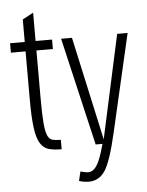

<svg xmlns="http://www.w3.org/2000/svg" viewBox="-58 -725 728 952"><g transform="rotate(-5 306.0 -248.5)"><path d="M16 -537V-490H89V-253Q89 -162 96 -109.5Q103 -57 119.5 -31Q136 -5 162 2Q188 9 225 9V-38Q200 -38 184 -42Q168 -46 159 -66.5Q150 -87 146.5 -130.5Q143 -174 143 -253V-490H225V-537H143V-678L89 -649V-537Z M395 0H429Q407 81 388.5 107.5Q370 134 347 134Q338 134 327 131.5Q316 129 308 127L297 173Q313 178 325 179.5Q337 181 345 181Q397 181 427 135Q457 89 489 -51L601 -537H549L437 -22L324 -537H270Z"/></g></svg>

Font: Secuela Light
Style: Regular
Weight: 300
Designer: Fernando Haro
Foundry: deFharo
Version: Version 1.708